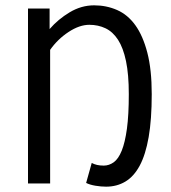

<svg xmlns="http://www.w3.org/2000/svg" viewBox="-20 -688 640 720"><path d="M378 12Q359 12 338 8.5Q317 5 303 -2L324 -77Q333 -72 344 -69.5Q355 -67 369 -67Q389 -67 406.5 -79.5Q424 -92 436.5 -123Q449 -154 456 -205.5Q463 -257 463 -335Q463 -409 452.5 -459Q442 -509 422.5 -539Q403 -569 375.5 -582Q348 -595 315 -595Q278 -595 237 -568Q196 -541 168 -501V0H85V-656H166V-579Q198 -616 241.5 -642Q285 -668 333 -668Q379 -668 419 -650.5Q459 -633 487.5 -593.5Q516 -554 532.5 -490.5Q549 -427 549 -335Q549 -240 537.5 -174Q526 -108 504 -67Q482 -26 450 -7Q418 12 378 12Z"/></svg>

Font: Source Code Pro
Style: Regular
Weight: 400
Monospace: yes
Designer: Paul D. Hunt, Teo Tuominen
Foundry: Adobe Systems Incorporated
Version: Version 2.030;PS 1.000;hotconv 16.6.51;makeotf.lib2.5.65220